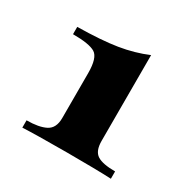

<svg xmlns="http://www.w3.org/2000/svg" viewBox="-86 -833 470 477"><g transform="rotate(30 148.5 -595.0)"><path d="M220 -753V-507Q220 -478 235.5 -468Q251 -458 287 -458V-437Q268 -438 233 -438.5Q198 -439 160 -439Q122 -439 87 -438.5Q52 -438 33 -437V-458Q68 -458 87.5 -468Q107 -478 107 -507V-636Q107 -680 90 -690.5Q73 -701 26 -701V-722Q95 -723 138.5 -730Q182 -737 220 -753Z"/></g></svg>

Font: Playfair Display Black
Style: Regular
Weight: 900
Designer: Claus Eggers Sørensen
Foundry: Claus Eggers Sørensen
Version: Version 1.203